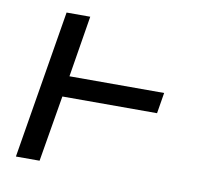

<svg xmlns="http://www.w3.org/2000/svg" viewBox="-64 -591 728 663"><g transform="rotate(10 300.0 -260.0)"><path d="M32 0 118 -520H201L166 -305H498L486 -232H154L115 0Z"/></g></svg>

Font: Iosevka SS04 Extended Oblique
Style: Regular
Weight: 400
Width: 7
Italic angle: -9°
Monospace: yes
Designer: Belleve Invis
Foundry: Belleve Invis
Version: Version 19.0.0; ttfautohint (v1.8.4)